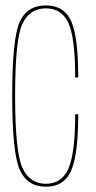

<svg xmlns="http://www.w3.org/2000/svg" viewBox="-20 -700 361 724"><path d="M153 4Q222 4 248.5 -57Q275 -118 275 -269H263.5Q263.5 -122.5 238.2 -64.8Q213 -7 153 -7Q92 -7 64.5 -67.2Q37 -127.5 37 -339Q37 -550.5 64.2 -609.5Q91.5 -668.5 153 -668.5Q213 -668.5 238.2 -612.8Q263.5 -557 263.5 -408H275Q275 -561 248.5 -620.2Q222 -679.5 153 -679.5Q82 -679.5 54 -616.8Q26 -554 26 -339Q26 -123.5 54.5 -59.8Q83 4 153 4Z"/></svg>

Font: Anybody Thin Condensed
Style: Regular
Weight: 100
Width: 3
Version: Version 1.113;gftools[0.9.25]